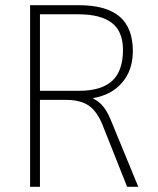

<svg xmlns="http://www.w3.org/2000/svg" viewBox="-20 -720 609 740"><path d="M96 -700H283Q389 -700 440.5 -656.5Q492 -613 492 -523Q492 -450 451 -402Q410 -354 339 -342V-340Q362 -329 377.5 -310Q393 -291 406 -260L513 0H470L375 -239Q354 -291 322 -313Q290 -335 235 -335H134V0H96ZM284 -370Q371 -370 412.5 -408.5Q454 -447 454 -528Q454 -598 411.5 -631.5Q369 -665 280 -665H134V-370Z"/></svg>

Font: Sarabun Thin
Style: Regular
Weight: 250
Designer: Suppakit Chalermlarp | Katatrad Co.,Ltd.
Foundry: Cadson Demak Co.,Ltd.
Version: Version 1.000; ttfautohint (v1.6)